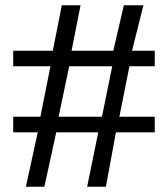

<svg xmlns="http://www.w3.org/2000/svg" viewBox="-20 -719 636 727"><path d="M405 -468H242L202 -277H366ZM566 -218H419L381 -12H310L352 -218H193L148 -12H78L123 -218H30V-277H133L171 -468H30V-527H180L214 -699H285L251 -527H409L449 -699H523L480 -527H566V-468H470L432 -277H566Z"/></svg>

Font: Ekushey Lal Sabuj
Style: Regular
Weight: 400
Designer: Al Mamun Sumon
Foundry: Al Mamun Sumon
Version: Version 1.0